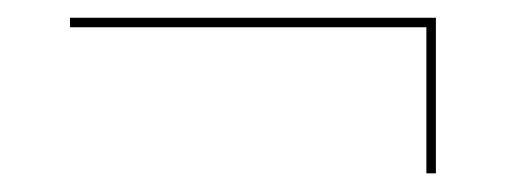

<svg xmlns="http://www.w3.org/2000/svg" viewBox="-20 -239 559 212"><path d="M450.8 -47.6V-208.9H57.3V-219.4H461.3V-47.6Z"/></svg>

Font: Playfair 144pt SemiCondensed Medium
Style: Regular
Weight: 500
Width: 4
Designer: Claus Eggers Sørensen
Foundry: Claus Eggers Sørensen
Version: Version 2.203